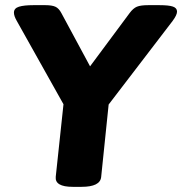

<svg xmlns="http://www.w3.org/2000/svg" viewBox="-20 -722 706 744"><path d="M262 2Q192 2 196 -37L226 -318L45 -641Q34 -660 34 -673Q34 -690 53.5 -696Q73 -702 109 -702H156Q181 -702 194.5 -696Q208 -690 218 -671L329 -465L482 -671Q496 -690 510.5 -696Q525 -702 554 -702H598Q634 -702 650 -696.5Q666 -691 666 -677Q666 -664 649 -641L401 -317L372 -36Q368 2 296 2Z"/></svg>

Font: Asap Semi Expanded Semi Expanded ExtraBold
Style: Italic
Weight: 800
Width: 6
Italic angle: -6°
Designer: Pablo Cosgaya
Foundry: Omnibus-Type
Version: Version 3.001; ttfautohint (v1.8.4.7-5d5b)